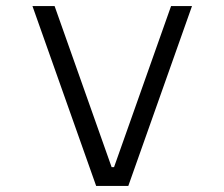

<svg xmlns="http://www.w3.org/2000/svg" viewBox="-20 -613 740 633"><path d="M87 -593H160L348 -62H356L544 -593H613L403 0H297Z"/></svg>

Font: Martian Mono SemiExpanded ExtraLight
Style: Regular
Weight: 250
Monospace: yes
Version: Version 0.930